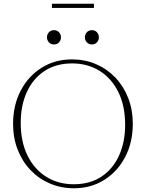

<svg xmlns="http://www.w3.org/2000/svg" viewBox="-20 -998 781 1028"><path d="M365 -680Q435 -680 494.2 -654.5Q553.5 -629 597.8 -582.5Q642 -536 666.5 -473Q691 -410 691 -335.5Q691 -235.5 650.2 -157.5Q609.5 -79.5 538.2 -34.8Q467 10 376 10Q306.5 10 247 -15.5Q187.5 -41 143.2 -87.5Q99 -134 74.5 -197Q50 -260 50 -334.5Q50 -434.5 90.8 -512.5Q131.5 -590.5 202.8 -635.2Q274 -680 365 -680ZM374.5 -11.5Q462 -11.5 523.5 -52.5Q585 -93.5 617.5 -165.5Q650 -237.5 650 -329.5Q650 -431.5 613.5 -505.2Q577 -579 513 -618.8Q449 -658.5 366.5 -658.5Q279.5 -658.5 217.8 -617.5Q156 -576.5 123.5 -504.8Q91 -433 91 -340.5Q91 -238.5 127.5 -164.8Q164 -91 228 -51.2Q292 -11.5 374.5 -11.5ZM269 -760Q251.5 -760 241.5 -771.8Q231.5 -783.5 231.5 -798Q231.5 -813 241.5 -824.8Q251.5 -836.5 269 -836.5Q286.5 -836.5 296.5 -824.8Q306.5 -813 306.5 -798Q306.5 -783.5 296.5 -771.8Q286.5 -760 269 -760ZM472 -760Q454.5 -760 444.5 -771.8Q434.5 -783.5 434.5 -798Q434.5 -813 444.5 -824.8Q454.5 -836.5 472 -836.5Q489.5 -836.5 499.5 -824.8Q509.5 -813 509.5 -798Q509.5 -783.5 499.5 -771.8Q489.5 -760 472 -760ZM258 -955.5V-978H483V-955.5Z"/></svg>

Font: Newsreader 16pt ExtraLight
Style: Regular
Weight: 275
Designer: Hugues Gentile
Foundry: Production Type
Version: Version 1.003; ttfautohint (v1.8.3)